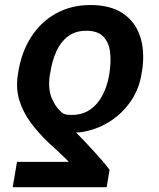

<svg xmlns="http://www.w3.org/2000/svg" viewBox="-20 -573 642 776"><path d="M411.1 183.6H31.2L48.8 81.1H257.8Q252 74.2 239.5 62.5Q227.1 50.8 211.2 35.6Q195.3 20.5 178.7 5.9Q134.8 -35.6 103.5 -78.4Q72.3 -121.1 58.1 -168Q43.9 -214.8 51.8 -268.6L53.2 -278.3Q65.9 -360.4 105 -422.1Q144 -483.9 205.8 -518.3Q267.6 -552.7 345.7 -552.7Q425.8 -552.7 475.8 -519.5Q525.9 -486.3 545.9 -427Q565.9 -367.7 554.7 -289.1L552.7 -279.3Q543.9 -215.8 509 -164.6Q474.1 -113.3 421.6 -80.6Q369.1 -47.9 306.6 -38.6Q301.3 -38.1 297.1 -37.8Q293 -37.6 287.1 -37.6Q303.2 -21.5 321.8 -2Q340.3 17.6 359.1 38.1Q377.9 58.6 394.5 77.9Q411.1 97.2 422.9 113.3ZM420.9 -268.6 422.4 -278.3Q429.7 -326.2 424.6 -364.7Q419.4 -403.3 396.7 -426Q374 -448.7 328.6 -448.7Q285.2 -448.7 255.4 -426.5Q225.6 -404.3 208 -366Q190.4 -327.6 183.1 -278.3L181.2 -268.6Q172.9 -211.9 190.7 -172.4Q208.5 -132.8 236.8 -113.3Q244.6 -110.4 252 -109.4Q259.3 -108.4 268.6 -108.4Q313.5 -108.4 344.7 -130.4Q376 -152.3 394.8 -189Q413.6 -225.6 420.9 -268.6Z"/></svg>

Font: Inter 20pt SemiBold
Style: Italic
Weight: 600
Italic angle: -9.3988°
Version: Version 4.001;git-66647c0bb